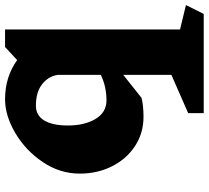

<svg xmlns="http://www.w3.org/2000/svg" viewBox="-54 -538 845 778"><g transform="rotate(-90 369.0 -148.5)"><path d="M702 254H300V191L455 123V-72L362 2Q330 10 285 10Q219 10 166.5 -24.5Q114 -59 84.5 -118Q55 -177 55 -248Q55 -329 102 -398.5Q149 -468 219.5 -509.5Q290 -551 356 -551Q447 -551 515 -502L568 -551H639V158L738 182ZM455 -163V-338Q449 -376 417 -401Q385 -426 330 -426Q291 -426 270.5 -392.5Q250 -359 250 -296Q250 -229 276.5 -184.5Q303 -140 352 -140H351Q408 -140 455 -163Z"/></g></svg>

Font: Inknut Antiqua ExtraBold
Style: Regular
Weight: 800
Designer: Claus Eggers Sørensen
Foundry: Claus Eggers Sørensen
Version: Version 1.003; ttfautohint (v1.8.2) -l 8 -r 50 -G 200 -x 14 